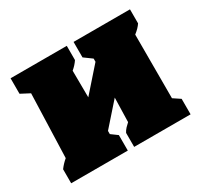

<svg xmlns="http://www.w3.org/2000/svg" viewBox="-111 -640 823 784"><g transform="rotate(-30 301.0 -247.5)"><path d="M18 0V-66Q32 -85 50 -100L60 -400L18 -422V-495H283V-428Q271 -410 253 -395L254 -269L352 -380V-395L315 -422V-495H581V-429Q570 -412 548 -395V-95L581 -73V0H315V-66Q320 -76 328 -84.5Q336 -93 344 -100L347 -214L255 -110V-95L285 -73V0Z"/></g></svg>

Font: Piazzolla Black
Style: Regular
Weight: 900
Designer: Juan Pablo del Peral
Foundry: Huerta Tipografica
Version: Version 1.330